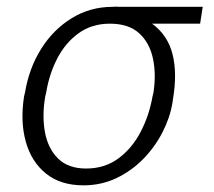

<svg xmlns="http://www.w3.org/2000/svg" viewBox="-20 -549 644 579"><path d="M52.6 -258.5 55.4 -269.9Q67.5 -343 104 -401.5Q140.6 -459.9 196.2 -494.1Q251.8 -528.4 319.6 -528.4Q329.5 -529.5 338.4 -528.4H591.3L583.5 -477.6H438.6Q485.8 -443.2 500.4 -385.3Q514.9 -327.4 501.4 -248.6L500 -238.6Q492.5 -193.9 469.8 -149.7Q447.1 -105.5 411.8 -69.4Q376.4 -33.4 330.8 -11.7Q285.2 9.9 231.5 9.9Q162.6 9.9 118.6 -25.6Q74.6 -61.1 57.7 -122Q40.8 -182.9 52.6 -258.5ZM119.3 -269.9 116.5 -258.5Q106.5 -201 115.4 -151.3Q124.3 -101.6 154.8 -71.2Q185.4 -40.8 239.7 -40.8Q295.8 -40.8 337 -71.2Q378.2 -101.6 404.1 -151.3Q430 -201 440 -258.5L442.8 -269.9Q451.3 -325.3 441.2 -372.7Q431.1 -420.1 399.5 -448.9Q367.9 -477.6 311.4 -477.6Q257.1 -477.6 217.2 -448.9Q177.2 -420.1 152.7 -372.7Q128.2 -325.3 119.3 -269.9Z"/></svg>

Font: Inter UI Extra Light
Style: Italic
Weight: 200
Italic angle: -9.39999°
Designer: Rasmus Andersson
Foundry: rsms
Version: 3.2;8d6f07862